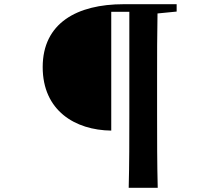

<svg xmlns="http://www.w3.org/2000/svg" viewBox="-20 -763 1040 913"><path d="M592 130H730C727 15 727 -102 727 -219V-394C727 -497 727 -600 729 -699L820 -708V-743H568C346 -743 183 -653 183 -444C183 -237 337 -144 509 -142V-707H595V-218C595 -100 595 17 592 130Z"/></svg>

Font: Source Han Serif CN
Style: Bold
Weight: 700
Designer: Ryoko NISHIZUKA 西塚涼子 (kana & ideographs); Frank Grießhammer (Latin, Greek & Cyrillic); Wenlong ZHANG 张文龙 (bopomofo); San
Foundry: Adobe
Version: Version 2.003;hotconv 1.1.1;makeotfexe 2.6.0